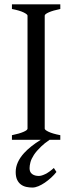

<svg xmlns="http://www.w3.org/2000/svg" viewBox="-20 -635 338 872"><path d="M236.3 146Q226.1 159.2 212.2 171.9Q198.2 184.6 183.6 194.6Q168.9 204.6 154.3 210.7Q139.6 216.8 127.4 216.8Q113.3 216.8 99.6 213.9Q85.9 210.9 75.2 203.1Q64.5 195.3 57.9 181.6Q51.3 168 51.3 146Q51.3 102.1 89.4 60.1Q117.7 29.3 165 0H34.2V-21Q67.4 -27.8 86.2 -35.9Q105 -43.9 105 -50.8V-564Q105 -569.8 87.2 -578.6Q69.3 -587.4 34.2 -594.2V-615.2H253.9V-594.2Q220.7 -587.4 201.9 -579.1Q183.1 -570.8 183.1 -564V-50.8Q183.1 -44.9 200.9 -36.4Q218.8 -27.8 253.9 -21V0H205.1Q182.6 15.1 167 30.3Q145.5 50.8 133.8 68.8Q122.1 86.9 118.2 102.1Q114.3 117.2 114.3 128.9Q114.3 147 126 155.5Q137.7 164.1 156.2 164.1Q168.5 164.1 186.3 155.3Q204.1 146.5 224.6 127.9Z"/></svg>

Font: Gentium Plus Eur
Style: Regular
Weight: 400
Designer: J. Victor Gaultney, Annie Olsen, Iska Routamaa, Becca Hirsbrunner
Foundry: SIL International
Version: Version 5.000